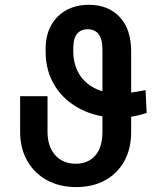

<svg xmlns="http://www.w3.org/2000/svg" viewBox="-20 -757 682 787"><path d="M576.7 -387.7 581.1 -293.9Q558.1 -286.6 538.8 -282.5Q519.5 -278.3 502.4 -276.4Q485.4 -274.4 468.8 -274.4Q379.4 -274.4 311.3 -309.1Q243.2 -343.8 205.1 -404.8Q167 -465.8 167 -545.4V-555.7Q167 -612.8 189.7 -653.3Q212.4 -693.8 252.4 -715.6Q292.5 -737.3 344.7 -737.3Q423.8 -737.3 470.7 -687.3Q517.6 -637.2 517.6 -546.4V-217.3Q517.6 -146 488.8 -95.2Q460 -44.4 409.4 -17.3Q358.9 9.8 293 9.8Q223.6 9.8 171.9 -18.8Q120.1 -47.4 91.3 -98.4Q62.5 -149.4 62.5 -217.3V-362.8H174.8V-217.3Q174.8 -156.7 206.1 -121.3Q237.3 -85.9 291 -85.9Q340.8 -85.9 370.4 -119.4Q399.9 -152.8 399.9 -217.3V-552.2Q399.9 -597.2 384 -617.2Q368.2 -637.2 338.9 -637.2Q313 -637.2 296.9 -619.6Q280.8 -602.1 280.3 -559.1V-546.4Q280.3 -496.6 302.2 -457.5Q324.2 -418.5 366.5 -396.2Q408.7 -374 468.8 -374Q480.5 -374 491.2 -374.8Q502 -375.5 513.7 -377Q525.4 -378.4 540.5 -381.1Q555.7 -383.8 576.7 -387.7Z"/></svg>

Font: Inter 16pt Medium
Style: Regular
Weight: 500
Version: Version 4.001;git-66647c0bb